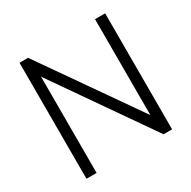

<svg xmlns="http://www.w3.org/2000/svg" viewBox="-164 -907 1065 1068"><g transform="rotate(-30 368.5 -372.5)"><path d="M94 0V-745H149L579 -129V-745H644V0H589L159 -618V0Z"/></g></svg>

Font: Plus Jakarta Sans Light
Style: Regular
Weight: 300
Designer: Gumpita Rahayu
Foundry: Tokotype
Version: Version 2.006; ttfautohint (v1.8.4.7-5d5b)